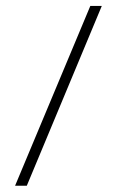

<svg xmlns="http://www.w3.org/2000/svg" viewBox="-20 -602 387 634"><path d="M29.8 11.3 278.2 -582.3H316.1L68.5 11.3Z"/></svg>

Font: Playfair 12pt
Style: Regular
Weight: 400
Designer: Claus Eggers Sørensen
Foundry: Claus Eggers Sørensen
Version: Version 2.000;gftools[0.9.28]